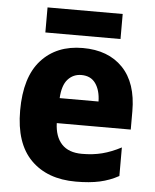

<svg xmlns="http://www.w3.org/2000/svg" viewBox="-52 -762 659 817"><g transform="rotate(5 277.0 -354.0)"><path d="M283 -559Q392 -559 454 -494.5Q516 -430 516 -309V-231H200Q202 -173 231.5 -141.5Q261 -110 318 -110Q365 -110 404 -120Q443 -130 485 -152V-30Q447 -9 404 0.5Q361 10 302 10Q180 10 110 -60.5Q40 -131 40 -271Q40 -414 105.5 -486.5Q171 -559 283 -559ZM287 -444Q252 -444 229 -418.5Q206 -393 203 -338H369Q368 -386 347.5 -415Q327 -444 287 -444ZM439 -718V-611H118V-718Z"/></g></svg>

Font: Noto Sans Devanagari UI SemiCondensed ExtraBold
Style: Regular
Weight: 800
Width: 4
Designer: Jelle Bosma - Monotype Design Team
Foundry: Monotype Imaging Inc.
Version: Version 2.004; ttfautohint (v1.8.4.7-5d5b)